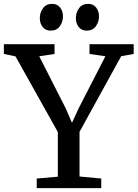

<svg xmlns="http://www.w3.org/2000/svg" viewBox="-33 -971 710 991"><path d="M265.5 -59V-289.5L47 -680L-13 -692.5V-743H248.5V-692.5L169.5 -680.5L305.5 -413L338.5 -337L373.5 -413L511 -680.5L429 -692.5V-743H657V-692.5L592.5 -681L377.5 -290.5V-60L489.5 -49.5V0H156.5V-49.5ZM228 -813Q202 -813 187.2 -831.8Q172.5 -850.5 172.5 -877Q172.5 -906 188.8 -928.5Q205 -951 235.5 -951H236.5Q262.5 -951 277.2 -932.2Q292 -913.5 292 -887Q292 -858 275.8 -835.5Q259.5 -813 229 -813ZM414 -813Q388 -813 373.2 -831.8Q358.5 -850.5 358.5 -877Q358.5 -906 374.8 -928.5Q391 -951 421.5 -951H422.5Q448.5 -951 463.2 -932.2Q478 -913.5 478 -887Q478 -858 461.8 -835.5Q445.5 -813 415 -813Z"/></svg>

Font: Merriweather Light 18pt
Style: Regular
Weight: 400
Version: Version 2.100